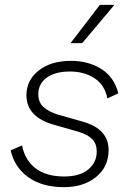

<svg xmlns="http://www.w3.org/2000/svg" viewBox="-20 -761 541 792"><path d="M244 11Q153 11 96 -30.5Q39 -72 24 -141L71 -161Q83 -100 127 -66.5Q171 -33 245 -33Q309 -33 344 -62Q379 -91 379 -136Q379 -168 360.5 -187Q342 -206 302 -218L207 -245Q89 -277 89 -368Q89 -430 139.5 -470Q190 -510 273 -510Q345 -510 398 -476.5Q451 -443 468 -376L423 -355Q412 -411 369.5 -438.5Q327 -466 269 -466Q207 -466 172.5 -440.5Q138 -415 138 -373Q138 -338 160.5 -318.5Q183 -299 220 -288L322 -259Q428 -229 428 -142Q428 -73 376.5 -31Q325 11 244 11ZM392 -741H452L319 -583H271Z"/></svg>

Font: Work Sans Light
Style: Italic
Weight: 300
Italic angle: -13°
Designer: Wei Huang
Foundry: Wei Huang
Version: Version 2.010; ttfautohint (v1.8.3)